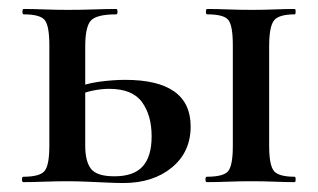

<svg xmlns="http://www.w3.org/2000/svg" viewBox="-20 -406 709 428"><path d="M441 0Q438 0 438 -6Q438 -12 441 -12Q479 -12 489 -25Q499 -38 499 -81V-305Q499 -349 489 -361.5Q479 -374 442 -374Q439 -374 439 -380Q439 -386 442 -386Q463 -386 488.5 -385Q514 -384 541 -384Q567 -384 592.5 -385Q618 -386 637 -386Q639 -386 639 -380Q639 -374 637 -374Q601 -374 590.5 -360Q580 -346 580 -303V-81Q580 -38 590.5 -25Q601 -12 637 -12Q639 -12 639 -6Q639 0 637 0Q617 0 592 -1Q567 -2 541 -2Q514 -2 488.5 -1Q463 0 441 0ZM170 -303V-81Q170 -46 183 -29.5Q196 -13 235 -13Q278 -13 298 -35Q318 -57 318 -102Q318 -149 296.5 -178.5Q275 -208 223 -208Q205 -208 184.5 -203.5Q164 -199 141 -188L135 -205Q167 -219 199 -223.5Q231 -228 259 -228Q405 -228 405 -124Q405 -67 363 -32.5Q321 2 255 2Q241 2 219 1Q197 0 173.5 -1Q150 -2 132 -2Q105 -2 79 -1Q53 0 32 0Q29 0 29 -6Q29 -12 32 -12Q69 -12 79.5 -25Q90 -38 90 -81V-305Q90 -349 79.5 -361.5Q69 -374 33 -374Q30 -374 30 -380Q30 -386 33 -386Q53 -386 79 -385Q105 -384 132 -384Q161 -384 189 -385Q217 -386 239 -386Q242 -386 242 -380Q242 -374 239 -374Q195 -374 182.5 -360Q170 -346 170 -303Z"/></svg>

Font: Cormorant SemiBold
Style: Regular
Weight: 600
Designer: Christian Thalmann (Catharsis Fonts)
Foundry: Catharsis Fonts
Version: Version 4.000